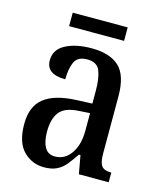

<svg xmlns="http://www.w3.org/2000/svg" viewBox="-105 -753 707 840"><g transform="rotate(15 248.5 -333.0)"><path d="M173 10Q118 10 79.5 -29Q41 -68 41 -151Q41 -231 89 -269Q137 -307 235 -311L306 -314V-373Q306 -428 293 -461.5Q280 -495 235 -495Q192 -495 178 -465Q164 -435 164 -386Q77 -386 77 -449Q77 -498 123.5 -522.5Q170 -547 241 -547Q324 -547 366 -508Q408 -469 408 -374V-115Q408 -74 420 -59Q432 -44 461 -44H464V0H329L314 -83H307Q288 -55 271 -34Q254 -13 231 -1.5Q208 10 173 10ZM207 -48Q252 -48 279.5 -88Q307 -128 307 -191V-271L259 -268Q195 -265 170.5 -234Q146 -203 146 -145Q146 -100 160.5 -74Q175 -48 207 -48ZM120 -615V-676H369V-615Z"/></g></svg>

Font: Noto Serif Tamil Condensed Medium
Style: Italic
Weight: 500
Width: 3
Italic angle: -12°
Designer: Indian Type Foundry, Tom Grace, and the Monotype Design Team
Foundry: Monotype Imaging Inc.
Version: Version 2.003; ttfautohint (v1.8.4.7-5d5b)